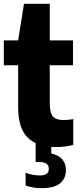

<svg xmlns="http://www.w3.org/2000/svg" viewBox="-20 -760 417 1005"><path d="M270.5 10Q177 10 126 -38.8Q75 -87.5 75 -200V-418.5H0V-548.5H75L105.5 -740H240.5V-548.5H362V-418.5H240.5V-219.5Q240.5 -169 257 -150.2Q273.5 -131.5 314.5 -131.5Q325.5 -131.5 337.2 -132.8Q349 -134 363.5 -136.5V-1.5Q344.5 3.5 319.5 6.8Q294.5 10 270.5 10ZM196.5 225Q173 225 152.8 221.2Q132.5 217.5 114 211V144Q133.5 152 153.5 155.2Q173.5 158.5 188 158.5Q235.5 158.5 235.5 124Q235.5 88 186.5 88H166.5V-10H248.5V43.5Q284.5 51 304.8 73Q325 95 325 130.5Q325 173.5 294.8 199.2Q264.5 225 196.5 225Z"/></svg>

Font: Encode Sans Condensed ExtraBold
Style: Regular
Weight: 800
Width: 3
Designer: Multiple Designers
Foundry: Impallari Type
Version: Version 3.000; ttfautohint (v1.8.3) -l 8 -r 50 -G 200 -x 14 